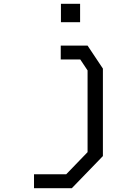

<svg xmlns="http://www.w3.org/2000/svg" viewBox="-20 -771 640 1002"><path d="M297 -533V-460.5H399L437 -403.5V23L325.5 138.5H157.5V211H355L517 43.5V-413L437 -533ZM298 -655V-751H398V-655Z"/></svg>

Font: Kode
Style: Regular
Weight: 400
Monospace: yes
Designer: Isa Ozler
Foundry: Kadena LLC
Version: Version 1.000;gftools[0.9.28]